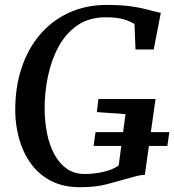

<svg xmlns="http://www.w3.org/2000/svg" viewBox="-20 -772 726 800"><path d="M313 8Q243 8 192.2 -18.5Q141.5 -45 109 -90Q76.5 -135 60.5 -191Q44.5 -247 43.5 -306Q42.5 -406.5 69.8 -488.5Q97 -570.5 147.8 -629.2Q198.5 -688 269 -719.8Q339.5 -751.5 424.5 -751.5Q478.5 -751.5 516.2 -746.8Q554 -742 580.2 -735.5Q606.5 -729 625.5 -724Q631.5 -722.5 637.5 -721Q643.5 -719.5 650 -718.5L620.5 -566H544.5L540.5 -672Q522 -683.5 494.8 -691.8Q467.5 -700 420 -700Q352 -700 303.5 -667Q255 -634 224.5 -578.2Q194 -522.5 179.8 -454.2Q165.5 -386 166 -316Q166.5 -265 176 -216.8Q185.5 -168.5 205.8 -130.2Q226 -92 257.5 -69.5Q289 -47 333 -47Q371.5 -47 410.5 -55.8Q449.5 -64.5 474.5 -82.5L503 -296.5L383.5 -305L390 -359.5H628L583.5 -43.5Q569 -43.5 549.5 -38.5Q530 -33.5 509 -27.5Q470.5 -16.5 424.5 -4.2Q378.5 8 313 8ZM370 -164 378 -221.5H685.5L677.5 -164Z"/></svg>

Font: Merriweather 28pt Medium
Style: Italic
Weight: 500
Italic angle: -7.8°
Version: Version 2.101